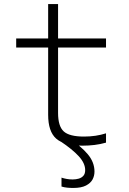

<svg xmlns="http://www.w3.org/2000/svg" viewBox="-20 -710 640 949"><path d="M342 219Q326 219 311.5 217.5Q297 216 284 212V168Q296 172 310 174.5Q324 177 339 177Q355 177 369 173Q383 169 392 159Q401 149 401 131Q401 97 369.5 62.5Q338 28 278 -12L321 -26Q381 13 414 52.5Q447 92 447 138Q447 159 437.5 177Q428 195 405 207Q382 219 342 219ZM388 10Q297 10 257.5 -25Q218 -60 218 -143V-475H60V-520H218V-690H267V-520H504V-475H267V-152Q267 -86 295 -60.5Q323 -35 395 -35Q425 -35 452 -39Q479 -43 504 -51V-5Q476 3 447 6.5Q418 10 388 10Z"/></svg>

Font: M PLUS Code Latin Expanded Light
Style: Regular
Weight: 300
Width: 7
Designer: Coji Morishita
Foundry: UNDERFOREST DESIGN
Version: Version 1.002; ttfautohint (v1.8.3)